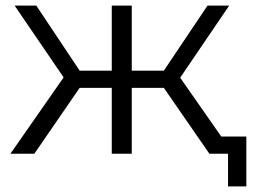

<svg xmlns="http://www.w3.org/2000/svg" viewBox="-20 -546 902 682"><path d="M766 -61H855V116H790V0H723V-1L562 -234H448V0H377V-234H263L102 0H17L206 -271L32 -526H109L263 -295H377V-526H448V-295H562L717 -526H794L620 -270Z"/></svg>

Font: mBank
Style: Regular
Weight: 400
Designer: Julieta Ulanovsky
Foundry: Julieta Ulanovsky
Version: Version 7.200;PS 007.200;hotconv 1.0.88;makeotf.lib2.5.64775